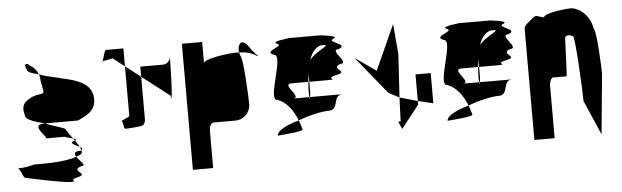

<svg xmlns="http://www.w3.org/2000/svg" viewBox="-40 -845 2564 792"><g transform="rotate(-5 1242.0 -449.0)"><path d="M18 -251C30 -239 28 -214 46 -214C46 -214 191 -182 224 -182C265 -182 205 -188 259 -200C305 -212 219 -227 277 -244C297 -244 268 -266 256 -284C209 -264 96 -267 81 -267C20 -250 6 -263 18 -251ZM61 -470C61 -454 100 -442 140 -432H277C311 -449 361 -467 349 -532C337 -586 275 -600 220 -612C214 -616 164 -622 133 -636C136 -626 137 -617 137 -610L145 -566C145 -549 132 -559 98 -546C76 -534 44 -523 61 -470ZM85 -658C85 -649 105 -642 133 -636C126 -652 113 -668 98 -675C92 -687 68 -689 85 -658ZM138 -370H224C206 -370 228 -366 250 -360C233 -381 224 -401 218 -404C207 -410 169 -419 140 -432H138C71 -432 154 -370 138 -370ZM250 -360C252 -357 255 -354 257 -351H259C265 -354 260 -357 250 -360ZM256 -284C272 -288 281 -294 281 -301C281 -303 281 -306 280 -309C279 -308 278 -308 277 -307C248 -307 248 -296 256 -284ZM257 -351C226 -343 256 -333 274 -323C270 -331 264 -342 257 -351ZM274 -323C277 -318 279 -313 280 -309C288 -314 283 -318 274 -323Z M395 -662C396 -661 398 -663 399 -666C396 -665 394 -663 395 -662ZM399 -666C407 -669 426 -671 441 -675L489 -638V-712H417C410 -712 404 -678 399 -666ZM417 -694ZM457 -412C463 -406 461 -381 469 -381C478 -381 536 -384 543 -390C549 -396 552 -404 552 -412V-589L489 -638V-434C489 -425 451 -418 457 -412ZM552 -589 667 -500C675 -500 661 -497 668 -490C674 -484 677 -647 677 -661C676 -644 662 -631 646 -631H552ZM677 -661C677 -661 677 -662 677 -662C677 -662 677 -662 677 -662Z M731 -188H815V-344C815 -360 823 -375 833 -375H923C958 -375 986 -403 986 -438C986 -454 980 -627 967 -640C965 -645 964 -650 963 -654H945C917 -654 815 -640 815 -622V-710H731ZM963 -654C991 -653 1016 -647 1037 -632C1043 -638 1028 -638 1028 -646C1009 -660 1001 -694 977 -694C970 -694 959 -678 963 -654Z M1092 -298ZM1092 -298C1106 -299 1206 -306 1196 -316C1192 -329 1189 -341 1184 -353C1135 -339 1095 -321 1092 -298ZM1104 -445C1140 -432 1166 -398 1184 -353C1233 -372 1285 -382 1311 -382C1357 -382 1328 -445 1374 -445H1239C1238 -437 1237 -433 1236 -445H1167C1212 -445 1121 -508 1167 -508H1237C1238 -519 1239 -530 1241 -541V-508H1311C1374 -508 1298 -514 1355 -526C1413 -538 1328 -552 1374 -570C1420 -570 1328 -632 1374 -632C1420 -650 1322 -664 1355 -676C1389 -689 1283 -695 1311 -695H1167C1195 -695 1089 -689 1122 -676C1156 -664 1059 -650 1104 -632C1150 -632 1059 -445 1104 -445ZM1235 -474C1235 -460 1235 -451 1236 -445H1239C1240 -453 1241 -464 1241 -464V-508H1237C1236 -496 1235 -485 1235 -474ZM1253 -597C1263 -630 1284 -654 1309 -654C1351 -654 1281 -635 1253 -597Z M1435 -590 1562 -434 1606 -411 1617 -590 1606 -715 1522 -529ZM1592 -312 1606 -281 1680 -375V-390L1606 -411L1602 -312ZM1680 -390 1743 -375V-500H1680Z M1795 -298ZM1795 -298C1809 -299 1909 -306 1899 -316C1895 -329 1892 -341 1887 -353C1838 -339 1798 -321 1795 -298ZM1807 -445C1843 -432 1869 -398 1887 -353C1936 -372 1988 -382 2014 -382C2060 -382 2031 -445 2077 -445H1942C1941 -437 1940 -433 1939 -445H1870C1915 -445 1824 -508 1870 -508H1940C1941 -519 1942 -530 1944 -541V-508H2014C2077 -508 2001 -514 2058 -526C2116 -538 2031 -552 2077 -570C2123 -570 2031 -632 2077 -632C2123 -650 2025 -664 2058 -676C2092 -689 1986 -695 2014 -695H1870C1898 -695 1792 -689 1825 -676C1859 -664 1762 -650 1807 -632C1853 -632 1762 -445 1807 -445ZM1938 -474C1938 -460 1938 -451 1939 -445H1942C1943 -453 1944 -464 1944 -464V-508H1940C1939 -496 1938 -485 1938 -474ZM1956 -597C1966 -630 1987 -654 2012 -654C2054 -654 1984 -635 1956 -597Z M2145 -188H2229V-406C2229 -421 2237 -438 2244 -438H2300C2303 -438 2307 -607 2309 -600C2316 -608 2327 -608 2341 -600C2350 -600 2361 -372 2361 -330L2423 -187L2447 -437C2447 -454 2441 -612 2429 -624C2417 -692 2364 -716 2341 -716C2327 -716 2232 -707 2229 -689C2212 -689 2197 -704 2185 -692C2173 -680 2145 -665 2145 -648Z"/></g></svg>

Font: bitstorm
Style: ulcn
Weight: 400
Version: Version 0.2